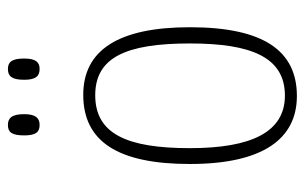

<svg xmlns="http://www.w3.org/2000/svg" viewBox="-166 -612 788 497"><g transform="rotate(-90 228.5 -364.0)"><path d="M298 -656C315 -656 325 -665 325 -696C325 -729 315 -738 298 -738C280 -738 270 -729 270 -696C270 -665 280 -656 298 -656ZM153 -656C170 -656 181 -665 181 -696C181 -729 170 -738 153 -738C135 -738 126 -729 126 -696C126 -665 135 -656 153 -656ZM228 10C345 10 406 -76 406 -267C406 -453 346 -543 231 -543C110 -543 52 -453 52 -267C52 -78 117 10 228 10ZM229 -21C135 -21 93 -107 93 -267C93 -430 130 -512 230 -512C328 -512 364 -432 364 -267C364 -109 329 -21 229 -21Z"/></g></svg>

Font: Noto Serif Hebrew Condensed ExtraLight
Style: Regular
Weight: 200
Width: 3
Designer: Monotype Design Team
Foundry: Monotype Imaging Inc.
Version: Version 2.004